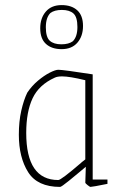

<svg xmlns="http://www.w3.org/2000/svg" viewBox="-20 -724 473 754"><path d="M54 -195Q54 -247 63.5 -289Q73 -331 87 -360Q105 -387 129.5 -407.5Q154 -428 176 -439Q198 -450 209 -450Q228 -450 344 -432V-19H402V-2Q343 10 335 10Q333 10 324 3Q315 -4 315 -7L317 -69L287 -44Q279 -37 250 -13.5Q221 10 216 10Q127 10 90.5 -48Q54 -106 54 -195ZM299 -85Q297 -84 315 -98V-409Q253 -424 224 -424Q205 -424 195 -419Q133 -391 108 -338Q83 -285 83 -202Q83 -17 209 -17Q220 -17 299 -85ZM138 -613Q138 -653 160 -678.5Q182 -704 222 -704Q261 -704 283.5 -683.5Q306 -663 306 -622Q306 -582 284 -556.5Q262 -531 222 -531Q183 -531 160.5 -551.5Q138 -572 138 -613ZM266 -562Q284 -580 284 -618Q284 -657 268.5 -671Q253 -685 223 -685Q194 -685 178 -673Q160 -655 160 -617Q160 -578 175.5 -564Q191 -550 221 -550Q250 -550 266 -562Z"/></svg>

Font: Grenze Thin
Style: Regular
Weight: 250
Designer: Renata Polastri
Foundry: Omnibus-Type
Version: Version 1.002; ttfautohint (v1.8)